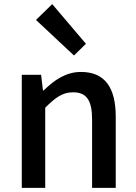

<svg xmlns="http://www.w3.org/2000/svg" viewBox="-20 -914 664 934"><path d="M340 -644 398 -701 234 -894 155 -817ZM86 0H200V-390C249 -439 284 -465 335 -465C400 -465 428 -428 428 -332V0H543V-346C543 -487 491 -564 374 -564C299 -564 243 -523 192 -474H189L180 -550H86Z"/></svg>

Font: Spoqa Han Sans Neo Medium
Style: Regular
Weight: 500
Designer: [Spoqa Han Sans Neo] Dong-huui Kim  Younghwa Kang  Yujin Lee  [Noto Sans] Ryoko NISHIZUKA  (kana & ideographs); Paul D. 
Foundry: Spoqa (http://www.spoqa-han-sans.com)
Version: Version 1.000